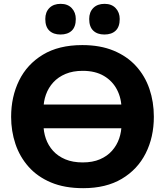

<svg xmlns="http://www.w3.org/2000/svg" viewBox="-20 -961 854 994"><path d="M410.7 13.2Q314.2 13.2 243.8 -16.5Q173.4 -46.2 127.7 -98Q82 -149.7 59.8 -216.1Q37.6 -282.5 37.6 -356Q37.6 -460 78.8 -544.1Q120 -628.2 202.1 -677.9Q284.2 -727.6 406.1 -727.6Q498.7 -727.6 568.2 -698.8Q637.8 -670 684.1 -619.1Q730.5 -568.2 753.5 -501Q776.5 -433.8 776.5 -356.7Q776.5 -250.7 734.2 -167.1Q691.9 -83.4 610.3 -35.1Q528.8 13.2 410.7 13.2ZM408.1 -120.1Q459.7 -120.1 497.5 -136.4Q535.2 -152.7 560 -180.6Q584.8 -208.6 597 -244.1Q609.2 -279.5 609.2 -318.3V-395.1Q609.2 -451.3 585.9 -496.4Q562.7 -541.5 518 -567.9Q473.3 -594.3 408.1 -594.3Q357.5 -594.3 319.6 -578.4Q281.6 -562.5 256.1 -534.8Q230.7 -507.1 217.8 -471.1Q205 -435.2 205 -394.8V-318.6Q205 -279.2 217.3 -243.5Q229.7 -207.9 254.7 -180.1Q279.8 -152.4 318.1 -136.2Q356.5 -120.1 408.1 -120.1ZM176.8 -296.8V-419.8H643.8V-296.8ZM520.3 -782.3Q483.9 -782.3 462.9 -802.3Q441.8 -822.3 441.8 -862.5Q441.8 -898.4 463.1 -919.8Q484.4 -941.1 521.3 -941.1Q558.1 -941.1 578.9 -918.8Q599.8 -896.5 599.8 -862.5Q599.8 -822.3 578.8 -802.3Q557.9 -782.3 520.3 -782.3ZM293 -782.3Q256.5 -782.3 235.5 -802.3Q214.5 -822.3 214.5 -862.5Q214.5 -898.4 235.8 -919.8Q257 -941.1 294 -941.1Q330.8 -941.1 351.6 -918.8Q372.4 -896.5 372.4 -862.5Q372.4 -822.3 351.5 -802.3Q330.6 -782.3 293 -782.3Z"/></svg>

Font: Commissioner Thin
Style: Regular
Weight: 100
Designer: Kostas Bartsokas
Foundry: Kostas Bartsokas
Version: Version 1.001;gftools[0.9.23]